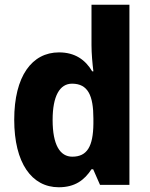

<svg xmlns="http://www.w3.org/2000/svg" viewBox="-20 -780 631 810"><path d="M228 10C296 10 336 -20 366 -66H373L402 0H526V-760H366V-590C366 -554 370 -511 374 -479H369C340 -528 296 -559 229 -559C115 -559 40 -459 40 -275C40 -92 114 10 228 10ZM285 -119C233 -119 202 -169 202 -274C202 -375 232 -427 284 -427C351 -427 374 -377 374 -280V-258C373 -163 348 -119 285 -119Z"/></svg>

Font: Noto Sans Thai SemCond ExtBd
Style: Regular
Weight: 800
Width: 4
Designer: Monotype Design Team
Foundry: Monotype Imaging Inc.
Version: Version 2.002